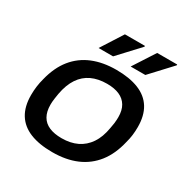

<svg xmlns="http://www.w3.org/2000/svg" viewBox="-167 -866 992 1021"><g transform="rotate(30 328.5 -356.0)"><path d="M289 12Q208 12 152.5 -10.5Q97 -33 68.5 -79Q40 -125 40 -195Q40 -222 43.5 -248.5Q47 -275 54 -300Q74 -381 116.5 -433.5Q159 -486 222 -512Q285 -538 367 -538Q448 -538 504 -515.5Q560 -493 588.5 -447Q617 -401 617 -331Q617 -305 614 -281Q611 -257 604 -232Q585 -150 542.5 -96Q500 -42 436.5 -15Q373 12 289 12ZM295 -77Q349 -77 389.5 -96.5Q430 -116 456.5 -155Q483 -194 493 -254Q497 -273 498.5 -286Q500 -299 500.5 -308Q501 -317 501 -325Q501 -367 484.5 -394.5Q468 -422 437 -435.5Q406 -449 361 -449Q307 -449 266.5 -430Q226 -411 200 -372Q174 -333 163 -273Q160 -254 158 -241Q156 -228 155.5 -219Q155 -210 155 -202Q155 -160 171 -132Q187 -104 218.5 -90.5Q250 -77 295 -77ZM226 -591 311 -724H434V-719L315 -591ZM423 -591 509 -724H632V-719L513 -591Z"/></g></svg>

Font: Archivo SemiExpanded Medium
Style: Italic
Weight: 500
Width: 6
Italic angle: -10°
Designer: Hector Gatti
Foundry: Omnibus-Type
Version: Version 2.001